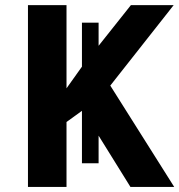

<svg xmlns="http://www.w3.org/2000/svg" viewBox="-20 -734 704 754"><path d="M301.8 -92.8H367.2V-201.2L492.2 0H664.1L413.1 -397.9L662.1 -713.9H494.1L367.2 -554.2V-645H301.8V-472.2L241.2 -387.2V-713.9H89.8V0H241.2V-254.9L301.8 -298.8Z"/></svg>

Font: Noto Reveo Sans
Style: Bold
Weight: 700
Designer: Monotype Design team
Foundry: Monotype Imaging Inc.
Version: Version 1.04